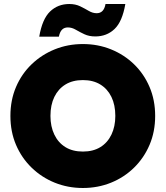

<svg xmlns="http://www.w3.org/2000/svg" viewBox="-20 -932 827 959"><path d="M394 7Q319 7 253.5 -19.5Q188 -46 138 -94.5Q88 -143 60 -208.5Q32 -274 32 -353Q32 -432 60 -497.5Q88 -563 138 -611Q188 -659 253.5 -685.5Q319 -712 394 -712Q469 -712 534.5 -685.5Q600 -659 649.5 -611Q699 -563 727 -497.5Q755 -432 755 -353Q755 -274 727 -208.5Q699 -143 649.5 -94.5Q600 -46 534.5 -19.5Q469 7 394 7ZM394 -175Q445 -175 481 -197Q517 -219 536.5 -259.5Q556 -300 556 -353Q556 -408 536.5 -448Q517 -488 481 -510Q445 -532 394 -532Q343 -532 307 -510Q271 -488 251.5 -448Q232 -408 232 -353Q232 -300 251.5 -259.5Q271 -219 307 -197Q343 -175 394 -175ZM456 -750Q425 -750 401.5 -761Q378 -772 358.5 -783.5Q339 -795 319 -795Q301 -795 290 -784Q279 -773 274 -749H176Q191 -837 230 -874.5Q269 -912 326 -912Q357 -912 380.5 -900.5Q404 -889 423.5 -877.5Q443 -866 463 -866Q481 -866 492 -877.5Q503 -889 507 -912H606Q591 -824 552 -787Q513 -750 456 -750Z"/></svg>

Font: Parkinsans ExtraBold
Style: Regular
Weight: 800
Designer: Red Stone, Indian Type Foundry
Foundry: Indian Type Foundry
Version: Version 1.000